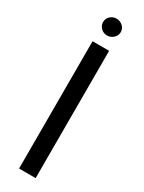

<svg xmlns="http://www.w3.org/2000/svg" viewBox="-194 -745 579 772"><g transform="rotate(30 95.5 -359.0)"><path d="M57 0V-591H134V0ZM95 -640Q79 -640 67 -651.5Q55 -663 55 -679Q55 -696 67 -707Q79 -718 95 -718Q112 -718 124.5 -707Q137 -696 137 -679Q137 -663 124.5 -651.5Q112 -640 95 -640Z"/></g></svg>

Font: Alumni Sans Thin Medium
Style: Regular
Weight: 500
Version: Version 1.018